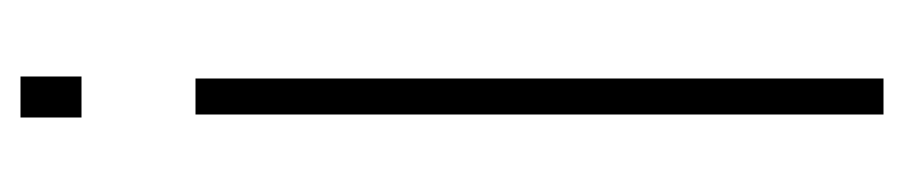

<svg xmlns="http://www.w3.org/2000/svg" viewBox="-376 -528 903 192"><g transform="rotate(-90 76.0 -431.5)"><path d="M58 0V-688H94V0ZM55 -802V-863H96V-802Z"/></g></svg>

Font: Saira UltraCondensed Thin
Style: Regular
Weight: 250
Width: 1
Designer: Hector Gatti with collaboration of the Omnibus-Type team
Foundry: Omnibus-Type
Version: Version 1.101